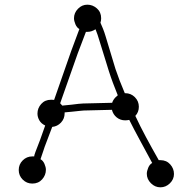

<svg xmlns="http://www.w3.org/2000/svg" viewBox="-20 -728 823 820"><path d="M288 -251 256 -248V-244Q256 -221 240.5 -204.5Q225 -188 203 -186L178 -120Q170 -100 165.5 -85Q161 -70 156 -57L153 -48Q164 -42 170 -28Q176 -14 176 -3Q176 20 160 38Q144 56 118 56Q94 56 77 39Q60 22 60 -2Q60 -26 77 -43Q94 -60 118 -60H126L127 -66Q131 -79 137.5 -95Q144 -111 151 -130L173 -192Q156 -200 148 -214Q140 -228 140 -243Q140 -266 156 -284Q172 -302 198 -302Q210 -302 211 -301L284 -510L319 -604Q308 -610 302 -624.5Q296 -639 296 -650Q296 -673 313 -690.5Q330 -708 353 -708Q376 -708 394 -692Q412 -676 412 -650Q412 -640 409 -631Q414 -620 420 -605Q426 -590 431 -573L473 -434Q481 -410 491 -384Q501 -358 513 -330H515Q539 -330 556 -313Q573 -296 573 -272Q573 -249 558 -233Q579 -188 604 -141.5Q629 -95 658 -44H665Q691 -44 707 -26Q723 -8 723 15Q723 38 705.5 55Q688 72 665 72Q642 72 624.5 54.5Q607 37 607 14Q607 3 613 -11.5Q619 -26 630 -32Q601 -86 576.5 -131Q552 -176 532 -216Q527 -215 523 -214.5Q519 -214 515 -214Q494 -214 478.5 -226.5Q463 -239 458 -259L337 -256Q333 -256 321 -254.5Q309 -253 288 -251ZM354 -592H347L312 -500L237 -287L246 -277L286 -281Q303 -283 315 -284.5Q327 -286 335 -286L459 -289Q463 -302 474 -313L483 -321Q472 -348 462.5 -373.5Q453 -399 445 -424L428 -479Q414 -522 405.5 -551.5Q397 -581 388 -603Q371 -592 354 -592Z"/></svg>

Font: Nelagoney
Style: Regular
Weight: 400
Designer: Kanati
Foundry: Kanati and Michael Everson
Version: Version 2.000